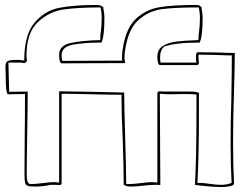

<svg xmlns="http://www.w3.org/2000/svg" viewBox="-20 -748 994 776"><path d="M799 -677Q799 -600 787 -576Q690 -576 644 -560Q627 -546 627 -516Q627 -502 629 -495H774V-497Q772 -501 772 -510Q772 -525 773 -529.5Q774 -534 776 -535Q778 -536 779 -537L854 -536Q904 -534 929 -534Q929 -473 925 -351Q924 -320 923 -274.5Q922 -229 922 -170Q922 -79 926 -7Q926 1 910 4.5Q894 8 876 8Q849 8 814.5 4.5Q780 1 771 0Q769 0 768 -1Q774 -115 774 -285V-366Q757 -368 723 -368L666 -367Q652 -367 626 -369L628 0Q621 -1 607 -1Q592 -1 581.5 0Q571 1 563 2Q531 6 509 6Q488 6 480 -2Q480 -62 476 -184Q471 -284 471 -365Q430 -365 350 -367Q270 -369 229 -369V-5Q224 0 224 0Q211 -1 185 -1Q155 6 120 6Q99 6 91 2.5Q83 -1 81 -10.5Q79 -20 79 -46L80 -208Q81 -261 81 -368L12 -367Q3 -371 3 -443L2 -480Q2 -495 10.5 -500.5Q19 -506 47 -506Q65 -506 71 -504H78Q78 -606 118.5 -655Q159 -704 218 -716Q277 -728 370 -728Q385 -728 391.5 -723Q398 -718 401 -718H397Q402 -695 402 -677Q402 -600 390 -576Q321 -576 275 -567.5Q229 -559 229 -525Q229 -511 232 -502L474 -503Q473 -508 473 -518Q473 -532 477 -556Q490 -636 530.5 -673Q571 -710 625.5 -719Q680 -728 772 -728Q785 -728 789.5 -723Q794 -718 798 -718H794Q799 -695 799 -677ZM228 -492Q219 -496 219 -527Q219 -563 262.5 -573.5Q306 -584 385 -586Q385 -599 386 -608.5Q387 -618 388 -625Q389 -633 390 -645Q391 -657 391 -674Q391 -699 386 -718Q293 -718 235.5 -709.5Q178 -701 132.5 -658Q87 -615 87 -522Q87 -515 89 -501Q82 -493 78 -493Q74 -493 66 -495H14L17 -377L92 -378Q92 -322 90 -210Q88 -96 88 -41Q88 -4 103 -4Q121 -4 153 -8Q185 -12 196 -12Q203 -12 219 -10V-379Q319 -378 482 -374Q482 -314 486 -190Q490 -66 490 -5L500 -4Q516 -4 550 -8Q580 -12 593 -12Q600 -12 616 -10V-373L621 -379Q635 -378 664 -378H745Q781 -378 784 -371V-290Q784 -121 778 -8L786 -9Q799 -9 827 -5Q855 -1 872 -1Q899 -1 916 -9Q912 -80 912 -169Q912 -257 915 -347Q917 -465 917 -524Q894 -524 850 -526L783 -527L782 -519Q782 -511 783 -505Q784 -499 784 -496Q784 -490 782 -488Q780 -486 779 -485H625Q616 -490 616 -519Q616 -548 638 -562Q660 -576 692.5 -580Q725 -584 782 -586Q782 -599 783 -608.5Q784 -618 785 -625Q786 -633 787 -645Q788 -657 788 -674Q788 -699 783 -718Q686 -718 634 -711Q582 -704 541 -668.5Q500 -633 487 -553Q483 -531 483 -518Q483 -506 485 -500L486 -493Z"/></svg>

Font: Londrina Outline
Style: Regular
Weight: 400
Designer: Marcelo Magalhaes
Foundry: Marcelo Magalhães
Version: Version 1.002